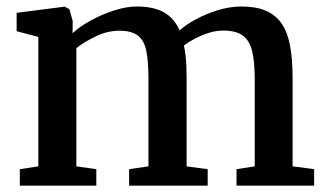

<svg xmlns="http://www.w3.org/2000/svg" viewBox="-20 -586 1032 606"><path d="M42.5 0V-52L101 -61V-469.5L32.5 -487.5V-545.5L184 -565L199 -557L209.5 -519.5L209 -481Q231 -502 266.2 -521.2Q301.5 -540.5 340.2 -553Q379 -565.5 411 -565.5Q465 -565.5 497.5 -547Q530 -528.5 547 -490Q566.5 -508 598.5 -525.2Q630.5 -542.5 668.2 -554Q706 -565.5 742 -565.5Q788 -565.5 819 -552.2Q850 -539 868.8 -511.8Q887.5 -484.5 895.5 -442Q903.5 -399.5 903.5 -340.5V-61L971.5 -52V0H726.5V-52L784 -61V-337Q784 -389 776.2 -423Q768.5 -457 747 -473.2Q725.5 -489.5 684.5 -489.5Q662 -489.5 639 -482.2Q616 -475 595.5 -464.2Q575 -453.5 560.5 -442.5Q563.5 -428.5 565.5 -412Q567.5 -395.5 568.2 -377.5Q569 -359.5 569 -339.5V-61L635.5 -52V0H387.5V-52L448.5 -61V-339.5Q448.5 -391.5 442 -424.5Q435.5 -457.5 415.8 -473.2Q396 -489 356.5 -489Q319.5 -489 282.8 -471.5Q246 -454 221 -434V-61L284 -52V0Z"/></svg>

Font: Merriweather 24pt SemiBold
Style: Regular
Weight: 600
Designer: Eben Sorkin
Foundry: Eben Sorkin
Version: Version 2.100